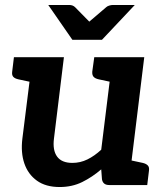

<svg xmlns="http://www.w3.org/2000/svg" viewBox="-20 -744 660 772"><path d="M220 8Q164 8 128.5 -17.5Q93 -43 78 -86.5Q63 -130 70 -187L111 -514H237L197 -187Q191 -140 209.5 -114.5Q228 -89 271 -89Q303 -89 331.5 -103Q360 -117 387 -142L433 -514H560L497 0H419Q394 0 390 -23L387 -63Q351 -32 310.5 -12Q270 8 220 8ZM473 0 498 -101 554 -89Q567 -86 574 -79Q581 -72 579 -58L572 0ZM135 -514 110 -413 54 -425Q40 -428 33.5 -435Q27 -442 29 -456L36 -514ZM458 -514 433 -413 377 -425Q363 -428 356.5 -435Q350 -442 351 -456L359 -514ZM522 -724 390 -584H271L174 -724H258Q273 -724 282 -715L339 -657L407 -715Q411 -719 419 -721.5Q427 -724 434 -724Z"/></svg>

Font: Aleo
Style: Bold Italic
Weight: 700
Italic angle: -7°
Version: Version 2.001;gftools[0.9.29]